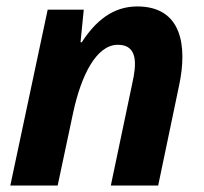

<svg xmlns="http://www.w3.org/2000/svg" viewBox="-20 -576 634 596"><path d="M12 0H159L207 -226C232 -342 279 -437 346 -437C410 -437 403 -373 391 -319L324 0H471L536 -311C562 -433 545 -556 406 -556C330 -556 276 -510 234 -445H230L240 -546H128Z"/></svg>

Font: Noto Sans
Style: Bold Italic
Weight: 700
Italic angle: -12°
Designer: Monotype Design Team
Foundry: Monotype Imaging Inc.
Version: Version 2.013